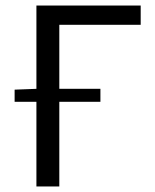

<svg xmlns="http://www.w3.org/2000/svg" viewBox="-20 -676 561 696"><path d="M33 -307V-351L112 -354V-656H490V-586H195V-354H344V-307H195V0H112V-307Z"/></svg>

Font: Source Sans Pro
Style: Regular
Weight: 400
Designer: Paul D. Hunt
Foundry: Adobe Systems Incorporated
Version: Version 2.021;PS 2.000;hotconv 1.0.86;makeotf.lib2.5.63406